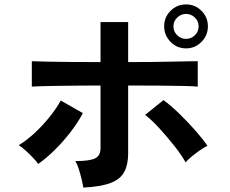

<svg xmlns="http://www.w3.org/2000/svg" viewBox="-20 -848 1040 869"><path d="M357 1Q355 -14 349.5 -36.5Q344 -59 337 -81.5Q330 -104 321 -119Q387 -119 411 -131.5Q435 -144 435 -177V-461Q389 -461 339.5 -460.5Q290 -460 245.5 -459.5Q201 -459 169 -458Q137 -457 124 -456V-571Q144 -570 192.5 -569Q241 -568 305 -567.5Q369 -567 435 -567V-748H560V-567Q610 -567 660.5 -567.5Q711 -568 755 -569Q799 -570 831 -570.5Q863 -571 875 -571V-456Q857 -458 809 -459Q761 -460 696 -460.5Q631 -461 560 -461V-153Q560 -103 542.5 -70Q525 -37 481 -20Q437 -3 357 1ZM153 -106Q144 -119 128 -135.5Q112 -152 95 -167.5Q78 -183 65 -191Q103 -214 139 -248Q175 -282 205.5 -320Q236 -358 255 -393L355 -336Q333 -294 299.5 -250.5Q266 -207 228 -169.5Q190 -132 153 -106ZM820 -113Q802 -146 770 -186.5Q738 -227 703 -265.5Q668 -304 637 -328L720 -395Q754 -370 792 -333Q830 -296 864 -257.5Q898 -219 919 -188Q904 -181 884.5 -167.5Q865 -154 847.5 -139.5Q830 -125 820 -113ZM822 -629Q781 -629 752 -658.5Q723 -688 723 -729Q723 -770 752 -799Q781 -828 822 -828Q863 -828 892 -799Q921 -770 921 -729Q921 -688 892 -658.5Q863 -629 822 -629ZM822 -672Q845 -672 862 -688.5Q879 -705 879 -729Q879 -752 862 -768.5Q845 -785 822 -785Q799 -785 782 -768.5Q765 -752 765 -729Q765 -705 782 -688.5Q799 -672 822 -672Z"/></svg>

Font: Zen Kaku Gothic New
Style: Bold
Weight: 700
Designer: Yoshimichi Ohira
Foundry: Positype
Version: Version 1.002